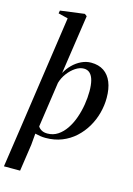

<svg xmlns="http://www.w3.org/2000/svg" viewBox="-168 -893 848 1222"><g transform="rotate(15 256.0 -282.0)"><path d="M-13.5 253.5 25.5 -11 134.5 -761 70.5 -777 74 -796 233 -817 248 -805.5 190.5 -416Q207 -447 232.2 -472.2Q257.5 -497.5 288.8 -512.5Q320 -527.5 353 -527.5Q402.5 -527.5 436.5 -504.8Q470.5 -482 488 -439.2Q505.5 -396.5 505.5 -336Q505.5 -285.5 492.2 -235.8Q479 -186 453 -141.8Q427 -97.5 389.2 -63Q351.5 -28.5 302.5 -9Q253.5 10.5 194 10.5Q177 10.5 159.8 7.8Q142.5 5 125.5 1L119 76.5L93 253.5ZM199 -19.5Q237 -19.5 267.5 -39.8Q298 -60 321 -94.2Q344 -128.5 359 -171.2Q374 -214 381.5 -259.8Q389 -305.5 389 -348Q389 -390 381.5 -419Q374 -448 358.2 -463.5Q342.5 -479 318 -479Q291 -479 263.2 -460.8Q235.5 -442.5 213.2 -412.8Q191 -383 181 -348.5L137.5 -50Q145.5 -36.5 160.8 -28Q176 -19.5 199 -19.5Z"/></g></svg>

Font: Merriweather 120pt Medium
Style: Italic
Weight: 500
Italic angle: -7.8°
Version: Version 2.101